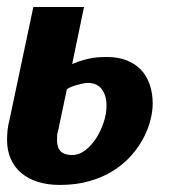

<svg xmlns="http://www.w3.org/2000/svg" viewBox="-26 -520 494 546"><path d="M68.8 -500H212.9L179.2 -337.9Q196.8 -345.2 210.7 -349.1Q224.6 -353 236.3 -355Q248 -356.9 258.3 -357.4Q268.6 -357.9 278.8 -357.9Q308.6 -357.9 332.8 -348.9Q356.9 -339.8 373.5 -323Q390.1 -306.2 399.2 -281.2Q408.2 -256.3 408.2 -225.1Q408.2 -204.1 401.9 -178.7Q395.5 -153.3 382.1 -127.7Q368.7 -102.1 347.7 -78.1Q326.7 -54.2 297.4 -35.4Q268.1 -16.6 230 -5.4Q191.9 5.9 144 5.9Q109.4 5.9 81.5 -2.9Q53.7 -11.7 34.4 -28.1Q15.1 -44.4 4.6 -68.1Q-5.9 -91.8 -5.9 -122.1Q-5.9 -136.2 -4.4 -150.6Q-2.9 -165 1 -179.2ZM139.2 -147.9Q136.7 -142.1 136.5 -133.8Q136.2 -125.5 136.2 -120.1Q136.2 -79.1 179.2 -79.1Q198.7 -79.1 216.3 -92.5Q233.9 -106 247.3 -126.7Q260.7 -147.5 268.8 -172.1Q276.9 -196.8 276.9 -219.2Q276.9 -248.5 263.4 -266.4Q250 -284.2 223.1 -284.2Q217.8 -284.2 209.5 -282.5Q201.2 -280.8 192.6 -278.3Q184.1 -275.9 176.3 -272.7Q168.5 -269.5 164.1 -266.1Z"/></svg>

Font: Lobster
Style: Regular
Weight: 400
Designer: Pablo Impallari
Foundry: Pablo Impallari
Version: Version 1.007; ttfautohint (v1.1) -l 8 -r 50 -G 50 -x 14 -D 